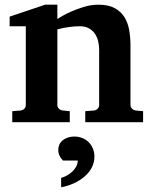

<svg xmlns="http://www.w3.org/2000/svg" viewBox="-20 -520 665 817"><path d="M342.8 0V-46.9L379.9 -49.8Q389.2 -50.8 395.5 -57.4Q401.9 -64 401.9 -73.2V-308.1Q401.9 -327.1 397.5 -345.2Q393.1 -363.3 383.3 -377.2Q373.5 -391.1 357.9 -399.7Q342.3 -408.2 319.8 -408.2Q299.3 -408.2 281.7 -406Q264.2 -403.8 251.5 -401.4Q236.3 -398.4 224.1 -395V-73.2Q224.1 -64 231 -57.4Q237.8 -50.8 247.1 -49.8L276.9 -46.9V0H32.2V-46.9L67.9 -49.8Q77.1 -50.8 83.5 -57.4Q89.8 -64 89.8 -73.2V-408.2H21V-449.2L171.9 -500H224.1V-439Q250 -456.1 279.3 -469.2Q304.2 -480.5 335.4 -490.2Q366.7 -500 398.9 -500Q441.9 -500 468.8 -485.1Q495.6 -470.2 510.3 -445.8Q524.9 -421.4 530 -390.1Q535.2 -358.9 535.2 -326.2V-73.2Q535.2 -64 542 -57.4Q548.8 -50.8 558.1 -49.8L588.9 -46.9V0ZM381.8 146Q381.8 171.4 370.6 192.9Q359.4 214.4 339.8 231.2Q320.3 248 294.7 259.8Q269 271.5 240.2 276.9V236.8Q254.9 232.9 267.6 225.3Q280.3 217.8 290 207.8Q299.8 197.8 305.4 186.3Q311 174.8 311 163.1H248Q238.3 153.8 233.2 142.3Q228 130.9 228 119.1Q228 104.5 233.6 93.5Q239.3 82.5 248.8 75.4Q258.3 68.4 270.5 64.7Q282.7 61 295.9 61Q314.9 61 330.8 67.6Q346.7 74.2 358.2 85.9Q369.6 97.7 375.7 113Q381.8 128.4 381.8 146Z"/></svg>

Font: Charis SIL
Style: Bold
Weight: 700
Foundry: SIL International
Version: Version 4.112